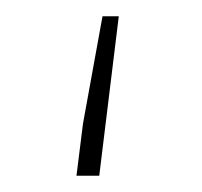

<svg xmlns="http://www.w3.org/2000/svg" viewBox="-20 -216 248 236"><path d="M74 0 82 -64 106 -196H126L102 0Z"/></svg>

Font: Source Sans 3 Variable
Style: Regular
Weight: 200
Designer: Paul D. Hunt
Foundry: Adobe Systems Incorporated
Version: Version 3.026